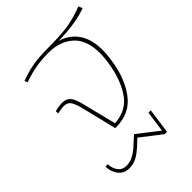

<svg xmlns="http://www.w3.org/2000/svg" viewBox="-235 -720 1044 1044"><g transform="rotate(-45 286.5 -198.5)"><path d="M489 -348Q489 -321 484 -283Q468 -160 409.5 -80Q351 0 242 0H237L190 -193Q177 -246 164 -264.5Q151 -283 124 -283Q101 -283 75 -276L73 -293Q102 -302 129 -302Q161 -302 177.5 -283.5Q194 -265 206 -216L255 -20Q349 -25 397.5 -98Q446 -171 462 -283Q467 -320 467 -345Q467 -450 412 -498.5Q357 -547 271 -547Q213 -547 168 -538.5Q123 -530 76 -513L70 -531Q122 -550 169.5 -558.5Q217 -567 287 -567L288 -566V-567Q396 -567 451.5 -577.5Q507 -588 563 -610L573 -587Q531 -572 480 -563.5Q429 -555 355 -553Q416 -536 452.5 -485Q489 -434 489 -348ZM424 68H442L422 213H404L285 121Q243 164 209.5 186.5Q176 209 136 209Q99 209 76 181.5Q53 154 51 111L69 109Q71 144 88 166Q105 188 136 188Q162 188 185 176.5Q208 165 226.5 149Q245 133 286 95L407 189Z"/></g></svg>

Font: FiraGO Thin
Style: Italic
Weight: 100
Italic angle: -8°
Designer: bBox Type GmbH
Foundry: bBox Type GmbH
Version: Version 1.001